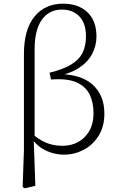

<svg xmlns="http://www.w3.org/2000/svg" viewBox="-20 -820 640 1043"><path d="M103 196 110 -5V-527Q110 -659 167 -729.5Q224 -800 323 -800Q406 -800 455 -753.5Q504 -707 504 -621Q504 -572 480.5 -527Q457 -482 406.5 -449.5Q356 -417 276 -405V-418Q413 -421 480 -363Q547 -305 547 -203Q547 -132 515.5 -82Q484 -32 434 -6Q384 20 329 20Q271 20 221 -6.5Q171 -33 139 -88H137L146 -101Q186 -64 227.5 -46Q269 -28 318 -28Q393 -28 440.5 -76Q488 -124 488 -205Q488 -262 467.5 -305.5Q447 -349 397 -372Q347 -395 257 -388L249 -425Q323 -443 366.5 -469.5Q410 -496 428.5 -533.5Q447 -571 447 -622Q447 -694 411 -731Q375 -768 316 -768Q247 -768 207.5 -713Q168 -658 168 -551V-74L163 -66L172 189L115 203Z"/></svg>

Font: Noto Serif HK ExtraLight
Style: Regular
Weight: 200
Designer: Ryoko NISHIZUKA 西塚涼子 (kana & ideographs); Frank Grießhammer (Latin, Greek & Cyrillic); Wenlong ZHANG 张文龙 (bopomofo); San
Foundry: Adobe
Version: Version 2.002-H1;hotconv 1.1.0;makeotfexe 2.6.0